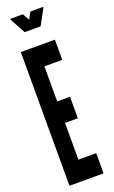

<svg xmlns="http://www.w3.org/2000/svg" viewBox="-175 -954 588 992"><g transform="rotate(-20 119.0 -457.5)"><path d="M21.5 0H209V-111H111V-313H181.5V-431H111V-624H209V-735H21.5ZM75.5 -825H163.5L212 -915H139.5L119 -877L98.5 -915H26.5Z"/></g></svg>

Font: League Gothic SemiCondensed
Style: Regular
Weight: 400
Width: 4
Designer: The League of Moveable Type
Version: Version 1.600; ttfautohint (v1.8.3)